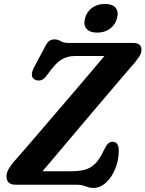

<svg xmlns="http://www.w3.org/2000/svg" viewBox="-20 -912 718 948"><path d="M355 0H57Q12 0 12 -41.5Q12 -59 22.5 -77.2Q33 -95.5 48 -113Q65.5 -132.5 97.8 -169.8Q130 -207 171.8 -255.8Q213.5 -304.5 259.2 -357.8Q305 -411 349.5 -463.2Q394 -515.5 432 -560.2Q470 -605 495.5 -635.5H349.5Q310.5 -635.5 280.8 -616Q251 -596.5 215.5 -545.5Q199 -521.5 183.8 -516.5Q168.5 -511.5 154 -518Q124.5 -531.5 147 -577.5L197 -671Q209.5 -698 220.5 -707.8Q231.5 -717.5 248 -717.5Q266.5 -717.5 279.8 -708.8Q293 -700 320 -700H633Q657.5 -700 668 -691.8Q678.5 -683.5 678.5 -665Q678.5 -649.5 666.8 -631.5Q655 -613.5 637 -593Q624 -578.5 594.5 -543.8Q565 -509 524.2 -461.2Q483.5 -413.5 437.2 -359Q391 -304.5 345.2 -250.2Q299.5 -196 259 -148.2Q218.5 -100.5 190 -66.5H331.5Q368.5 -66.5 397 -73.5Q425.5 -80.5 448.8 -102.8Q472 -125 493 -171Q504 -193.5 513.5 -202.8Q523 -212 535 -212Q566.5 -212 566.5 -168Q566 -120.5 549 -78.5Q532 -36.5 503.2 -10.2Q474.5 16 440 16Q425.5 16 414.8 12Q404 8 390.8 4Q377.5 0 355 0ZM460 -751Q423 -751 407 -770.2Q391 -789.5 400 -822.5Q408.5 -854.5 434.8 -873.5Q461 -892.5 498 -892.5Q535 -892.5 550.8 -873.5Q566.5 -854.5 558 -822.5Q549.5 -790 523.5 -770.5Q497.5 -751 460 -751Z"/></svg>

Font: Fraunces 72pt S100 SemiBold
Style: Italic
Weight: 600
Italic angle: -16°
Version: Version 1.000; ttfautohint (v1.8.3)